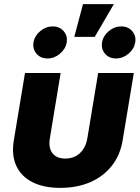

<svg xmlns="http://www.w3.org/2000/svg" viewBox="-20 -887 667 915"><path d="M267.6 8.3Q188 8.3 134.3 -19Q80.6 -46.4 57.4 -97.2Q34.2 -147.9 45.9 -218.3L99.1 -539.1H269L217.8 -229.5Q212.4 -198.2 219.7 -176.3Q227.1 -154.3 245.4 -142.8Q263.7 -131.3 291 -131.3Q318.8 -131.3 340.6 -142.8Q362.3 -154.3 377 -176.3Q391.6 -198.2 396.5 -229.5L447.8 -539.1H617.7L564.5 -218.3Q553.2 -148.4 513.2 -97.4Q473.1 -46.4 410.4 -19Q347.7 8.3 267.6 8.3ZM532.7 -608.4Q500 -608.4 480.7 -630.9Q461.4 -653.3 466.3 -685.1Q471.7 -716.3 498.5 -738.8Q525.4 -761.2 557.6 -761.2Q590.3 -761.2 609.9 -738.8Q629.4 -716.3 624.5 -685.1Q619.1 -653.3 592.3 -630.9Q565.4 -608.4 532.7 -608.4ZM206.1 -608.4Q173.3 -608.4 154.1 -630.9Q134.8 -653.3 139.6 -685.1Q145 -716.3 171.9 -738.8Q198.7 -761.2 231 -761.2Q263.7 -761.2 283.2 -738.8Q302.7 -716.3 297.9 -685.1Q292.5 -653.3 265.6 -630.9Q238.8 -608.4 206.1 -608.4ZM334 -711.4 375.5 -867.2H522.5L431.6 -711.4Z"/></svg>

Font: Inter 18pt ExtraBold
Style: Italic
Weight: 800
Italic angle: -9.3988°
Designer: Rasmus Andersson
Foundry: rsms
Version: Version 4.001;git-66647c0bb